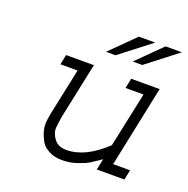

<svg xmlns="http://www.w3.org/2000/svg" viewBox="-113 -710 814 831"><g transform="rotate(20 293.5 -295.0)"><path d="M120.1 -419.9H248L193.4 -161.1Q186.5 -113.3 186.5 -106.4Q186.5 -83 204.6 -58.6Q222.7 -34.2 261.7 -34.2Q347.7 -34.2 439.5 -121.1L493.2 -374H410.2L419.9 -419.9H550.8L472.7 -45.9H550.8L541 0H414.1L424.8 -50.8Q396.5 -31.2 379.4 -20.5Q362.3 -9.8 328.1 2Q293.9 13.7 258.8 13.7Q222.7 13.7 196.3 -0.5Q169.9 -14.6 158.7 -36.1Q147.5 -57.6 142.6 -75.2Q137.7 -92.8 137.7 -108.4Q137.7 -127 144.5 -161.1L189.5 -374H110.4ZM463.9 -602.5 321.3 -492.2H277.3L388.7 -602.5ZM586.9 -602.5 444.3 -492.2H400.4L511.7 -602.5Z"/></g></svg>

Font: Thabit-Oblique
Style: Oblique
Weight: 500
Designer: Regenerated by Nadim Shaikli
Foundry: MAK Alagha
Version: 0.01